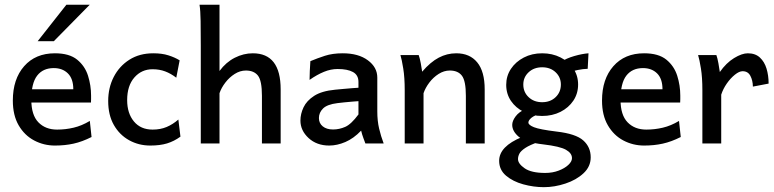

<svg xmlns="http://www.w3.org/2000/svg" viewBox="-20 -606 3270 811"><path d="M211.9 8.8Q165 8.8 124.3 -12.7Q83.5 -34.2 58.8 -76.7Q34.2 -119.1 34.2 -181.2Q34.2 -272 82 -326.4Q129.9 -380.9 211.9 -380.9Q272.9 -380.9 305.9 -354Q338.9 -327.1 351.8 -286.1Q364.7 -245.1 364.7 -202.1Q364.7 -197.3 364.7 -187.7Q364.7 -178.2 364.3 -172.9H88.9V-229H289.6Q289.6 -273.4 266.8 -295.9Q244.1 -318.4 207 -318.4Q161.6 -318.4 137 -286.6Q112.3 -254.9 112.3 -184.6Q112.3 -120.1 142.1 -89.4Q171.9 -58.6 221.2 -58.6Q256.8 -58.6 291 -66.7Q325.2 -74.7 359.4 -95.2L366.7 -27.3Q327.1 -7.3 290.8 0.7Q254.4 8.8 211.9 8.8ZM139.2 -432.1 260.3 -585.9H358.9L207.5 -432.1Z M614.7 8.8Q565.9 8.8 525.4 -13.7Q484.9 -36.1 460.9 -78.1Q437 -120.1 437 -179.2Q437 -235.4 460.4 -281Q483.9 -326.7 526.6 -353.8Q569.3 -380.9 627.4 -380.9Q664.1 -380.9 691.2 -372.3Q718.3 -363.8 738.8 -351.1L724.6 -277.8Q701.7 -295.4 677.7 -304.4Q653.8 -313.5 624.5 -313.5Q578.1 -313.5 547.6 -278.8Q517.1 -244.1 517.1 -183.1Q517.1 -127.4 545.7 -93Q574.2 -58.6 624.5 -58.6Q657.7 -58.6 683.8 -69.6Q710 -80.6 733.4 -101.1L742.2 -28.8Q715.3 -9.3 685.5 -0.2Q655.8 8.8 614.7 8.8Z M828.1 0Q828.1 0 828.1 -25.1Q828.1 -50.3 828.1 -91.1Q828.1 -131.8 828.1 -179.9Q828.1 -228 828.1 -274.9Q828.1 -321.8 828.1 -358.9Q828.1 -396 828.1 -413.6Q828.1 -472.7 827.4 -517.3Q826.7 -562 822.8 -585.9H907.2Q907.2 -585.9 907.2 -566.9Q907.2 -547.9 907.2 -517.3Q907.2 -486.8 907.2 -452.1Q907.2 -417.5 907.2 -385.7Q907.2 -354 907.2 -332.3Q907.2 -310.5 907.2 -306.2Q934.6 -343.3 971.7 -362.1Q1008.8 -380.9 1047.9 -380.9Q1165.5 -380.9 1165.5 -228.5Q1165.5 -210.4 1165.5 -181.9Q1165.5 -153.3 1165.5 -122.1Q1165.5 -90.8 1165.5 -63Q1165.5 -35.2 1165.5 -17.6Q1165.5 0 1165.5 0H1086.4Q1086.4 0 1086.4 -23.7Q1086.4 -47.4 1086.4 -81.8Q1086.4 -116.2 1086.4 -149.2Q1086.4 -182.1 1086.4 -201.2Q1086.4 -265.1 1069.6 -286.6Q1052.7 -308.1 1018.6 -308.1Q994.1 -308.1 971.4 -293.7Q948.7 -279.3 931.9 -257.3Q915 -235.4 907.2 -212.4V0Z M1370.6 8.8Q1317.9 8.8 1283.4 -22.9Q1249 -54.7 1249 -96.7Q1249 -125 1262.2 -152.8Q1275.4 -180.7 1307.1 -201.2Q1338.9 -221.7 1395.5 -227.1Q1408.2 -228.5 1428.7 -230.2Q1449.2 -231.9 1468 -233.6Q1486.8 -235.4 1494.1 -235.4V-259.8Q1494.1 -289.1 1470.9 -301.8Q1447.8 -314.5 1406.2 -314.5Q1377.4 -314.5 1348.6 -302.7Q1319.8 -291 1287.6 -268.6Q1287.6 -280.8 1288.6 -306.6Q1289.6 -332.5 1291 -347.7Q1320.3 -359.9 1352.5 -370.4Q1384.8 -380.9 1427.7 -380.9Q1494.1 -380.9 1533.9 -351.3Q1573.7 -321.8 1573.7 -278.3V-135.3Q1573.7 -95.7 1581.3 -63.2Q1588.9 -30.8 1600.6 0H1523.4Q1520.5 -8.3 1514.9 -22.9Q1509.3 -37.6 1505.4 -54.2Q1473.6 -21 1438.7 -6.1Q1403.8 8.8 1370.6 8.8ZM1386.7 -59.1Q1413.1 -59.1 1438.2 -70.1Q1463.4 -81.1 1494.1 -122.6V-178.7Q1485.8 -178.2 1468.8 -176.8Q1451.7 -175.3 1433.8 -173.6Q1416 -171.9 1405.3 -170.4Q1361.8 -165 1344.5 -147.7Q1327.1 -130.4 1327.1 -107.4Q1327.1 -85.4 1343.3 -72.3Q1359.4 -59.1 1386.7 -59.1Z M1689.5 0Q1689.5 0 1689.5 -24.4Q1689.5 -48.8 1689.5 -85.7Q1689.5 -122.6 1689.5 -160.4Q1689.5 -198.2 1689.5 -225.1Q1689.5 -278.8 1683.3 -316.7Q1677.2 -354.5 1671.4 -373.5H1748.5Q1752.9 -361.8 1757.3 -338.9Q1761.7 -315.9 1763.2 -303.2Q1798.3 -344.2 1833.3 -362.5Q1868.2 -380.9 1907.2 -380.9Q1964.4 -380.9 1995.8 -342.5Q2027.3 -304.2 2027.3 -228.5Q2027.3 -210.4 2027.3 -181.9Q2027.3 -153.3 2027.3 -122.1Q2027.3 -90.8 2027.3 -63Q2027.3 -35.2 2027.3 -17.6Q2027.3 0 2027.3 0H1947.8Q1947.8 0 1947.8 -23.7Q1947.8 -47.4 1947.8 -81.8Q1947.8 -116.2 1947.8 -149.2Q1947.8 -182.1 1947.8 -201.2Q1947.8 -264.2 1931.2 -286.1Q1914.6 -308.1 1879.9 -308.1Q1855.5 -308.1 1832.8 -293.7Q1810.1 -279.3 1793.5 -257.3Q1776.9 -235.4 1769 -212.4V0Z M2277.3 184.6Q2233.9 184.6 2190.2 172.6Q2146.5 160.6 2117.4 136Q2088.4 111.3 2088.4 73.2Q2088.4 12.2 2185.1 -27.3Q2185.1 -27.3 2195.6 -25.6Q2206.1 -23.9 2220.2 -21.2Q2234.4 -18.6 2245.4 -14.9Q2256.3 -11.2 2256.8 -7.3Q2217.8 6.3 2198.7 19Q2179.7 31.7 2173.8 43.2Q2168 54.7 2168 65.9Q2168 85.4 2196.3 105Q2224.6 124.5 2282.7 124.5Q2314 124.5 2339.6 114.7Q2365.2 105 2380.6 90.6Q2396 76.2 2396 62Q2396 41 2370.6 26.6Q2345.2 12.2 2274.9 3.9Q2198.7 -4.9 2171.1 -28.3Q2143.6 -51.8 2143.6 -78.6Q2143.6 -95.2 2158 -114.5Q2172.4 -133.8 2198.7 -144.5L2269 -127.9Q2237.3 -119.1 2224.6 -108.4Q2211.9 -97.7 2211.9 -88.4Q2211.9 -78.1 2235.6 -68.6Q2259.3 -59.1 2330.6 -50.3Q2412.1 -41 2443.6 -12.9Q2475.1 15.1 2475.1 58.6Q2475.1 97.7 2444.6 126Q2414.1 154.3 2368.2 169.4Q2322.3 184.6 2277.3 184.6ZM2270 -116.2Q2227.1 -116.2 2192.6 -133.3Q2158.2 -150.4 2138.2 -179.9Q2118.2 -209.5 2118.2 -247.6Q2118.2 -285.2 2138.2 -315.2Q2158.2 -345.2 2192.6 -363Q2227.1 -380.9 2270 -380.9Q2313 -380.9 2347.4 -363.5Q2381.8 -346.2 2401.9 -316.4Q2421.9 -286.6 2421.9 -249Q2421.9 -210.9 2401.9 -180.9Q2381.8 -150.9 2347.4 -133.5Q2313 -116.2 2270 -116.2ZM2270 -174.3Q2304.7 -174.3 2326.9 -195.6Q2349.1 -216.8 2349.1 -249Q2349.1 -279.8 2326.9 -300.8Q2304.7 -321.8 2270 -321.8Q2235.4 -321.8 2212.9 -300.8Q2190.4 -279.8 2190.4 -249Q2190.4 -216.8 2212.9 -195.6Q2235.4 -174.3 2270 -174.3ZM2372.6 -294.9 2348.6 -344.2Q2373 -359.9 2406 -369.4Q2439 -378.9 2465.8 -380.9L2462.4 -315.4Q2442.4 -314.9 2420.2 -310.3Q2397.9 -305.7 2372.6 -294.9Z M2700.7 8.8Q2653.8 8.8 2613 -12.7Q2572.3 -34.2 2547.6 -76.7Q2522.9 -119.1 2522.9 -181.2Q2522.9 -272 2570.8 -326.4Q2618.7 -380.9 2700.7 -380.9Q2761.7 -380.9 2794.7 -354Q2827.6 -327.1 2840.6 -286.1Q2853.5 -245.1 2853.5 -202.1Q2853.5 -197.3 2853.5 -187.7Q2853.5 -178.2 2853 -172.9H2577.6V-229H2778.3Q2778.3 -273.4 2755.6 -295.9Q2732.9 -318.4 2695.8 -318.4Q2650.4 -318.4 2625.7 -286.6Q2601.1 -254.9 2601.1 -184.6Q2601.1 -120.1 2630.9 -89.4Q2660.6 -58.6 2710 -58.6Q2745.6 -58.6 2779.8 -66.7Q2814 -74.7 2848.1 -95.2L2855.5 -27.3Q2815.9 -7.3 2779.5 0.7Q2743.2 8.8 2700.7 8.8Z M2946.8 0V-225.1Q2946.8 -278.8 2940.7 -316.7Q2934.6 -354.5 2928.7 -373.5H3005.9Q3010.3 -361.8 3014.6 -338.4Q3019 -314.9 3020.5 -301.8Q3047.4 -340.3 3080.6 -360.6Q3113.8 -380.9 3138.7 -380.9Q3170.4 -380.9 3189.7 -363Q3209 -345.2 3217.8 -316.2Q3226.6 -287.1 3226.6 -252.9L3160.2 -240.2Q3159.7 -266.6 3149.4 -285.9Q3139.2 -305.2 3116.7 -305.2Q3102.5 -305.2 3084.2 -290.5Q3065.9 -275.9 3050 -253.2Q3034.2 -230.5 3026.4 -206.1V0Z"/></svg>

Font: Harmattan Medium
Style: Regular
Weight: 500
Designer: George W. Nuss III and SIL International
Foundry: SIL International
Version: Version 4.000